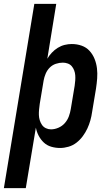

<svg xmlns="http://www.w3.org/2000/svg" viewBox="-53 -755 573 990"><path d="M-33 215 124 -735H237L191 -452Q200 -468 214 -483Q228 -498 245 -508.5Q262 -519 280.5 -523.5Q299 -528 317 -528Q344 -528 368 -519.5Q392 -511 408.5 -493Q425 -475 434.5 -451.5Q444 -428 447 -402.5Q450 -377 448 -350.5Q446 -324 442 -298L422 -178Q419 -156 413 -134.5Q407 -113 397.5 -92.5Q388 -72 374 -53Q360 -34 341.5 -19.5Q323 -5 300.5 1.5Q278 8 257 8Q233 8 211 1.5Q189 -5 173 -20Q157 -35 146.5 -55Q136 -75 132 -97L80 215ZM210 -88Q229 -88 248.5 -96.5Q268 -105 281.5 -120.5Q295 -136 302 -155Q309 -174 312 -193L332 -313Q334 -327 335 -340.5Q336 -354 335 -367Q334 -380 329.5 -392Q325 -404 317 -413.5Q309 -423 296.5 -427.5Q284 -432 271 -432Q253 -432 235 -426Q217 -420 203.5 -406.5Q190 -393 182.5 -375Q175 -357 172 -340L152 -220Q150 -205 148.5 -190.5Q147 -176 147.5 -162Q148 -148 152 -135Q156 -122 163.5 -111Q171 -100 183.5 -94Q196 -88 210 -88Z"/></svg>

Font: Iosevka Custom
Style: Bold Italic
Weight: 700
Italic angle: -9°
Designer: Belleve Invis
Foundry: Belleve Invis
Version: Version 30.3.1; ttfautohint (v1.8.3)